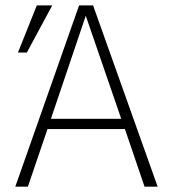

<svg xmlns="http://www.w3.org/2000/svg" viewBox="-20 -696 645 716"><path d="M37.1 0 274.9 -675.8H327.1L567.9 0H519L445.8 -214.8H157.2L84 0ZM169.9 -252.9H432.1L299.8 -637.2ZM80.1 -500H46.9L117.2 -675.8H174.8Z"/></svg>

Font: Clear Sans Thin
Style: Regular
Weight: 250
Foundry: Intel Corporation
Version: Version 1.00